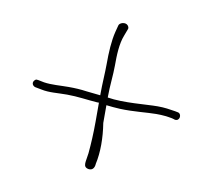

<svg xmlns="http://www.w3.org/2000/svg" viewBox="-62 -660 707 640"><g transform="rotate(10 291.5 -340.0)"><path d="M50 -352C39 -344 43 -331 54 -328L75 -324C103 -318 129 -322 163 -322C199 -322 235 -316 266 -314H272V-250C272 -211 270 -174 267 -142C264 -114 254 -94 276 -90C289 -88 296 -97 297 -110V-111C306 -151 306 -200 298 -250V-310C313 -308 328 -307 344 -306C390 -304 437 -310 467 -310C490 -310 505 -308 521 -305C524 -304 529 -303 531 -302C549 -299 551 -325 537 -328L527 -330C508 -333 491 -336 467 -336C429 -336 353 -327 298 -336V-340C298 -374 303 -414 303 -445C303 -480 304 -519 316 -549L325 -573C326 -576 325 -580 322 -584C313 -595 293 -588 291 -579L285 -556C277 -524 275 -485 275 -445C275 -416 272 -377 272 -345V-339L225 -344C204 -347 185 -348 163 -348C135 -348 106 -345 80 -349L60 -353C55 -354 52 -354 50 -352ZM344 -306H345ZM547 -312Z"/></g></svg>

Font: Stray Cat
Style: LtExt
Weight: 300
Version: Version 1.0